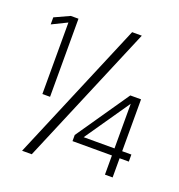

<svg xmlns="http://www.w3.org/2000/svg" viewBox="-158 -1008 1096 1176"><g transform="rotate(20 389.5 -420.5)"><path d="M117 36 502 -877H565L180 36ZM115 -333V-799L17 -751V-797L115 -842H165V-333ZM644 0V-125H387V-165L624 -509H694V-171H754V-125H694V0ZM443 -171H644V-462Z"/></g></svg>

Font: Matangi Medium
Style: Regular
Weight: 500
Designer: Prashant Pant
Foundry: The Graphic Ant
Version: Version 3.002